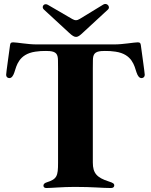

<svg xmlns="http://www.w3.org/2000/svg" viewBox="-20 -954 769 980"><path d="M27 -555.4C38.7 -555 46.9 -565.3 53.3 -584.5C64.3 -617.5 74.9 -677.6 160.5 -690.3C179.3 -693.2 196.7 -694.2 214.8 -693.9C220.9 -693.9 227.3 -693.5 234 -693.2C265.6 -690 275.6 -678.3 275.9 -646.3L276.3 -605.8V-122.2C276.3 -55.4 270.6 -39.8 218.8 -23.4C207.4 -19.9 201.7 -14.2 201.7 -6.4C201.7 0.7 206.7 5.7 216.6 5.7C241.5 5.7 299.7 0 361.5 0C456 0 500.7 5.7 546.2 5.7C557.5 5.7 563.2 0.4 563.2 -7.8C563.2 -17 555.8 -21.3 535.5 -27.7C474.4 -47.2 453.8 -70 453.8 -124.3V-605.8L454.2 -646.3C454.5 -678.3 464.5 -690 496.1 -693.2C502.8 -693.5 508.9 -693.9 514.9 -693.9C533.4 -694.2 550.8 -693.2 569.6 -690.3C655.2 -677.6 665.8 -617.5 676.8 -584.5C683.2 -565.3 691.4 -555 703.1 -555.4C712.7 -555.8 719.1 -562.9 718.8 -572.4C719.1 -579.9 702.1 -697.8 698.9 -723C697.4 -733.3 695.3 -737.9 683.2 -737.9C664.1 -737.9 608.7 -727.3 563.9 -727.3H166.2C121.4 -727.3 66.1 -737.9 46.9 -737.9C34.8 -737.9 32.7 -733.3 31.2 -723C28.1 -697.8 11 -579.9 11.4 -572.4C11 -562.9 17.4 -555.8 27 -555.4ZM203.8 -905.5 333.1 -786.2C364 -757.5 374.3 -759.9 402 -786.2L531.2 -905.5C545.1 -918 526.6 -942.1 507.8 -931.1L387.4 -857.6C372.9 -848.7 362.9 -848.7 348.4 -857.2L223.7 -929.7C204.2 -940.7 189.6 -918.3 203.8 -905.5Z"/></svg>

Font: Margiela Serif
Style: Bold
Weight: 700
Designer: Andreas Faust, Stefan Endress
Version: Version 1.002;FEAKit 1.0